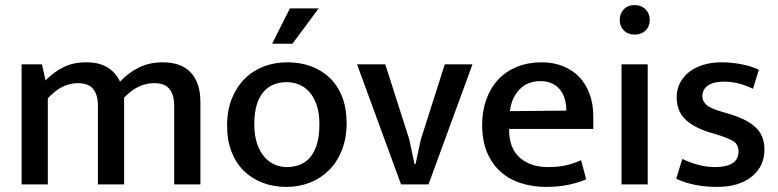

<svg xmlns="http://www.w3.org/2000/svg" viewBox="-20 -725 3060 755"><path d="M168 0H65V-472H145L159 -409Q192 -442 230 -461Q268 -480 319 -480Q370 -480 402.5 -460Q435 -440 452 -404Q486 -440 527.5 -460Q569 -480 619 -480Q693 -480 730.5 -439.5Q768 -399 768 -325V0H665V-309Q665 -352 646.5 -375Q628 -398 586 -398Q522 -398 468 -341V0H365V-309Q365 -352 346.5 -375Q328 -398 286 -398Q222 -398 168 -338Z M1343 -241Q1343 -182 1324.5 -135Q1306 -88 1274 -56Q1242 -24 1199 -7Q1156 10 1106 10Q1056 10 1013.5 -6Q971 -22 939.5 -52.5Q908 -83 890.5 -128Q873 -173 873 -231Q873 -291 891.5 -337Q910 -383 942 -415Q974 -447 1017 -463.5Q1060 -480 1110 -480Q1160 -480 1202.5 -464.5Q1245 -449 1276.5 -419Q1308 -389 1325.5 -344Q1343 -299 1343 -241ZM1236 -236Q1236 -281 1225 -312.5Q1214 -344 1196 -364Q1178 -384 1154.5 -393Q1131 -402 1107 -402Q1083 -402 1060 -394Q1037 -386 1019 -367Q1001 -348 990.5 -316Q980 -284 980 -236Q980 -192 991 -160Q1002 -128 1020 -107.5Q1038 -87 1061 -77.5Q1084 -68 1109 -68Q1133 -68 1156 -76Q1179 -84 1197 -103.5Q1215 -123 1225.5 -155.5Q1236 -188 1236 -236ZM1130 -553H1050L1120 -692H1233Z M1729 -472H1838L1665 0H1557L1384 -472H1495L1589 -178L1610 -80H1614L1635 -177Z M2313 -218H1982V-214Q1982 -142 2024 -105Q2066 -68 2135 -68Q2173 -68 2203.5 -74.5Q2234 -81 2265 -95L2285 -20Q2256 -7 2216 1.5Q2176 10 2128 10Q2077 10 2031 -4Q1985 -18 1950.5 -48Q1916 -78 1896 -124Q1876 -170 1876 -234Q1876 -289 1892.5 -334.5Q1909 -380 1939.5 -412.5Q1970 -445 2013.5 -462.5Q2057 -480 2110 -480Q2156 -480 2193.5 -465Q2231 -450 2257.5 -422.5Q2284 -395 2298.5 -355.5Q2313 -316 2313 -268ZM2207 -290Q2207 -314 2201 -335Q2195 -356 2183 -371.5Q2171 -387 2151.5 -396.5Q2132 -406 2105 -406Q2055 -406 2023.5 -374Q1992 -342 1985 -288Z M2424 0V-472H2527V0ZM2476 -589Q2449 -589 2433 -605.5Q2417 -622 2417 -647Q2417 -672 2433 -688.5Q2449 -705 2476 -705Q2502 -705 2518.5 -688.5Q2535 -672 2535 -647Q2535 -621 2518.5 -605Q2502 -589 2476 -589Z M2941 -376Q2909 -391 2881.5 -397.5Q2854 -404 2827 -404Q2785 -404 2763.5 -388.5Q2742 -373 2742 -347Q2742 -327 2758 -312.5Q2774 -298 2824 -284L2854 -275Q2919 -255 2952.5 -223Q2986 -191 2986 -137Q2986 -71 2936 -30.5Q2886 10 2799 10Q2752 10 2711.5 1.5Q2671 -7 2639 -22L2663 -100Q2692 -86 2725 -77Q2758 -68 2793 -68Q2836 -68 2860 -83Q2884 -98 2884 -129Q2884 -158 2862.5 -170.5Q2841 -183 2796 -197L2765 -206Q2702 -227 2671.5 -259Q2641 -291 2641 -343Q2641 -374 2654 -399Q2667 -424 2690 -442Q2713 -460 2745.5 -470Q2778 -480 2817 -480Q2854 -480 2892.5 -473Q2931 -466 2964 -451Z"/></svg>

Font: Mukta Malar Medium
Style: Regular
Weight: 500
Designer: Aadarsh Rajan, Girish Dalvi, Yashodeep Gholap
Foundry: Ek Type
Version: Version 2.538;PS 1.000;hotconv 16.6.51;makeotf.lib2.5.65220;